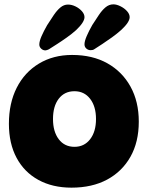

<svg xmlns="http://www.w3.org/2000/svg" viewBox="-20 -861 680 884"><path d="M309 3Q222 3 157 -32.5Q92 -68 56.5 -134Q21 -200 21 -291Q21 -386 57 -457Q93 -528 159 -568Q225 -608 312 -608Q406 -608 474.5 -569.5Q543 -531 581 -462Q619 -393 619 -301Q619 -207 580.5 -139Q542 -71 473 -34Q404 3 309 3ZM323 -185Q368 -185 395 -220Q422 -255 422 -313Q422 -371 395 -406Q368 -441 323 -441Q277 -441 250.5 -406.5Q224 -372 224 -313Q224 -255 250.5 -220Q277 -185 323 -185ZM397 -630Q386 -630 377.5 -637.5Q369 -645 369 -657Q369 -671 379 -694.5Q389 -718 405 -746Q420 -769 434.5 -791Q449 -813 465.5 -827Q482 -841 502 -841Q517 -841 535 -832Q553 -823 565 -809.5Q577 -796 577 -782Q577 -759 538 -723Q519 -706 495.5 -689Q472 -672 450.5 -658Q429 -644 415 -635Q411 -632 406.5 -631Q402 -630 397 -630ZM189 -629Q178 -629 169.5 -637Q161 -645 161 -656Q161 -671 171 -694Q181 -717 197 -745Q213 -770 227.5 -791.5Q242 -813 258 -826.5Q274 -840 293 -840Q310 -840 327.5 -831.5Q345 -823 357 -809.5Q369 -796 369 -782Q369 -759 330 -722Q311 -705 287 -688Q263 -671 241 -657Q219 -643 205 -634Q201 -632 196.5 -630.5Q192 -629 189 -629Z"/></svg>

Font: DynaPuff SemiBold
Style: Regular
Weight: 600
Designer: Toshi Omagari, Jennifer Daniel
Foundry: Google Fonts
Version: Version 2.000